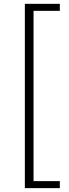

<svg xmlns="http://www.w3.org/2000/svg" viewBox="-20 -804 354 992"><path d="M108.4 168V-784.2H289.1V-748H153.3V131.8H289.1V168Z"/></svg>

Font: Taipei Sans TC Beta Light
Style: Regular
Weight: 300
Designer: JT Foundry
Foundry: JT Foundry
Version: Version 1.000